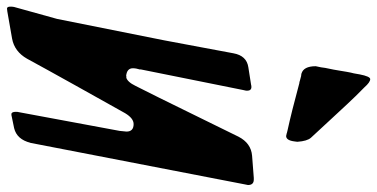

<svg xmlns="http://www.w3.org/2000/svg" viewBox="-338 -820 1107 564"><g transform="rotate(90 216.0 -538.5)"><path d="M351 -858 350 -850Q347 -825 334 -825Q333 -825 325 -827H326L318 -829Q263 -841 178 -864H175Q174 -865 173 -865L158 -869Q156 -869 153.5 -869.5Q151 -870 150 -870H151Q129 -876 129 -912Q133 -929 134 -940Q140 -968 142 -982Q143 -989 145.5 -1003Q148 -1017 150 -1024Q152 -1036 153 -1041Q159 -1072 167 -1072Q176 -1072 191 -1055L217 -1029Q230 -1016 290 -951L339 -898Q349 -887 351 -858ZM476 -703 354 -73V-74Q344 -34 311 -26L277 -19Q274 -18 270 -18Q263 -18 263 -31Q263 -37 264 -40L319 -336Q321 -352 321 -356Q321 -377 299 -377Q282 -377 267 -352Q240 -304 186.5 -208Q133 -112 107 -64Q86 -27 48 -20L-32 -6Q-34 -6 -36.5 -5.5Q-39 -5 -40 -5Q-46 -5 -46 -15Q-46 -22 -45 -26L-10 -152L53 -467Q60 -503 72.5 -571Q85 -639 91 -670Q98 -709 132 -714L183 -722Q186 -723 190 -723Q201 -723 201 -710Q201 -707 199 -699L138 -396L139 -397Q135 -384 135 -375Q135 -357 158 -355L160 -356H162L161 -355Q175 -358 187 -383Q216 -440 267.5 -545.5Q319 -651 336 -685Q355 -722 392 -725L457 -730H462Q478 -730 478 -713Q478 -711 476 -703Z"/></g></svg>

Font: Bangerz Fix
Style: Regular
Weight: 400
Designer: vernon adams
Foundry: Vernon Adams
Version: Version 2.10;December 28, 2023;FontCreator 13.0.0.2683 64-bi